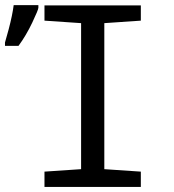

<svg xmlns="http://www.w3.org/2000/svg" viewBox="-65 -735 686 755"><path d="M488.8 0H109.9V-60.1L253.9 -69.8V-644L109.9 -653.8V-713.9H488.8V-653.8L345.2 -644V-69.8L488.8 -60.1ZM-45.4 -567.9 -30.8 -620.1Q-16.1 -675.8 -11.2 -714.8H85.9V-704.6Q85.9 -696.8 61.8 -646Q37.6 -595.2 7.8 -554.7H-45.4Z"/></svg>

Font: WenQuanYi Micro Hei Mono
Style: Regular
Weight: 400
Foundry: Ascender Corporation
Version: Version 0.2.0-beta